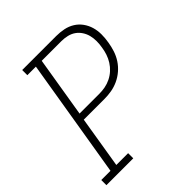

<svg xmlns="http://www.w3.org/2000/svg" viewBox="-200 -868 1001 1001"><g transform="rotate(-45 300.0 -367.5)"><path d="M10 0V-38H78L187 -697H124V-735H375Q403 -735 430 -729.5Q457 -724 479.5 -710Q502 -696 517.5 -674.5Q533 -653 540.5 -627.5Q548 -602 548 -574Q548 -546 543 -518Q539 -492 530.5 -466Q522 -440 507 -417Q492 -394 470.5 -375.5Q449 -357 424 -345.5Q399 -334 373 -329.5Q347 -325 321 -325H168L121 -38H208V0ZM175 -363H321Q342 -363 363.5 -367Q385 -371 405.5 -381Q426 -391 443 -406.5Q460 -422 472 -441Q484 -460 491 -481Q498 -502 501 -523Q505 -545 505 -567Q505 -589 500 -609Q495 -629 483.5 -646.5Q472 -664 455.5 -675.5Q439 -687 418 -692Q397 -697 375 -697H230Z"/></g></svg>

Font: Iosevka Curly Slab XLtExObl
Style: Regular
Weight: 200
Width: 7
Italic angle: -9°
Monospace: yes
Designer: Belleve Invis
Foundry: Belleve Invis
Version: Version 11.0.0; ttfautohint (v1.8.3)